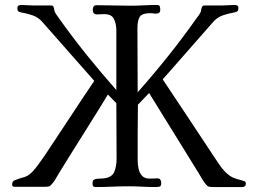

<svg xmlns="http://www.w3.org/2000/svg" viewBox="-20 -754 1040 774"><path d="M971 -13Q971 0 956 0H839Q828 0 822 -1.5Q816 -3 809 -12Q801 -22 794.5 -33Q788 -44 782 -54L732 -135L581 -379L536 -332Q535 -276 535 -219.5Q535 -163 535 -107Q535 -91 538.5 -74Q542 -57 552.5 -45.5Q563 -34 583 -34Q591 -34 599 -34.5Q607 -35 615 -35Q623 -35 626.5 -29.5Q630 -24 630 -17Q630 -4 624 -2Q618 0 607 0Q579 0 552.5 -1.5Q526 -3 499 -3Q465 -3 432.5 -1.5Q400 0 367 0Q357 0 355 -4Q353 -8 353 -16Q353 -28 361.5 -31Q370 -34 381 -34Q392 -34 399 -35Q432 -39 441 -62Q450 -85 450 -113Q450 -169 449.5 -225.5Q449 -282 449 -338L415 -373Q378 -312 339.5 -251Q301 -190 263 -129L216 -53Q210 -43 204 -32.5Q198 -22 190 -13Q183 -4 177 -2.5Q171 -1 160 -1H42Q35 -1 32 -2.5Q29 -4 29 -11Q29 -24 41 -28Q62 -36 77.5 -40Q93 -44 110 -61Q124 -76 136.5 -93.5Q149 -111 161 -128Q211 -203 260.5 -278.5Q310 -354 360 -428L152 -664Q135 -684 112 -692Q89 -700 65 -704Q56 -706 53 -709Q50 -712 50 -722Q50 -734 66 -734Q78 -734 89.5 -733Q101 -732 114 -732H184Q189 -732 192 -731Q195 -730 196 -725Q198 -721 198.5 -716.5Q199 -712 200 -708Q203 -701 208.5 -693.5Q214 -686 218 -680Q272 -604 330 -532Q388 -460 449 -391V-635Q448 -661 438.5 -679Q429 -697 400 -697Q393 -697 385.5 -696.5Q378 -696 371 -696Q354 -696 354 -714Q354 -722 357 -727.5Q360 -733 370 -733Q404 -733 438 -732Q472 -731 506 -731Q532 -731 559 -732.5Q586 -734 613 -734Q622 -734 624 -728.5Q626 -723 626 -716Q626 -706 621.5 -702.5Q617 -699 607 -699Q603 -699 598.5 -700Q594 -701 589 -701Q553 -701 543.5 -686.5Q534 -672 534 -639Q534 -575 534.5 -511Q535 -447 535 -382Q598 -453 657.5 -527.5Q717 -602 772 -680Q777 -686 782 -693.5Q787 -701 790 -708Q791 -712 791.5 -716.5Q792 -721 794 -725Q796 -730 799 -731Q802 -732 807 -732H877Q889 -732 900.5 -733Q912 -734 925 -734Q931 -734 936 -732Q941 -730 941 -722Q941 -712 937.5 -709Q934 -706 925 -704Q901 -700 878 -692Q855 -684 838 -664L636 -434Q687 -358 737.5 -281.5Q788 -205 839 -128Q851 -111 862.5 -93Q874 -75 889 -60Q906 -44 919.5 -38Q933 -32 955 -27Q962 -25 966.5 -23Q971 -21 971 -13Z"/></svg>

Font: Kaisei Decol
Style: Regular
Weight: 400
Designer: Font-Kai, 金井和夫
Foundry: KAZUO KANAI
Version: Version 5.003